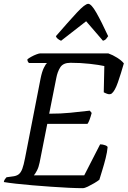

<svg xmlns="http://www.w3.org/2000/svg" viewBox="-29 -983 667 1003"><path d="M403 0Q374 0 331 -2Q288 -4 238.5 -7.5Q189 -11 141 -15Q93 -19 53.5 -23.5Q14 -28 -9 -32Q-8 -40 -3.5 -46.5Q1 -53 5 -57L34 -61Q56 -63 68 -72Q80 -81 87.5 -101Q95 -121 102 -158L183 -573Q190 -608 200 -628.5Q210 -649 217 -654H122Q120 -656 117 -660.5Q114 -665 114 -673Q121 -679 134.5 -686.5Q148 -694 161.5 -699Q175 -704 180 -704H537Q560 -696 583 -681.5Q606 -667 618 -652Q603 -599 587 -553Q571 -507 554 -494Q544 -488 530.5 -493Q517 -498 513 -501L516 -638Q489 -644 440.5 -649.5Q392 -655 339 -655Q301 -655 286 -631.5Q271 -608 265 -575L228 -389Q290 -389 338.5 -394Q387 -399 440 -405L450 -393Q444 -371 438.5 -356.5Q433 -342 428 -336H218L178 -134Q173 -109 164 -92Q155 -75 148 -67H411L494 -229Q508 -229 521 -224Q534 -219 533 -213Q531 -189 523 -157Q515 -125 505.5 -94.5Q496 -64 490 -44Q480 -36 463 -26Q446 -16 429.5 -8Q413 0 403 0ZM290 -770Q279 -775 272 -781Q265 -787 263 -794Q329 -870 372 -916.5Q415 -963 432 -963Q448 -963 474.5 -916.5Q501 -870 536 -794Q532 -788 526 -780.5Q520 -773 509 -770L421 -872Z"/></svg>

Font: Texturina
Style: Italic
Weight: 400
Italic angle: -11°
Designer: Guillermo Torres Carreño
Foundry: Omnibus-Type
Version: Version 1.002; ttfautohint (v1.8.3)